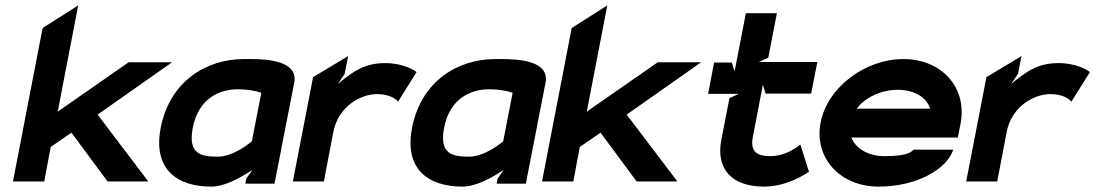

<svg xmlns="http://www.w3.org/2000/svg" viewBox="-20 -681 4062 712"><path d="M28 -8H144L168 -136L245 -189L379 -8H530L342 -256L618 -450H457L194 -267L270 -661L138 -577Z M576 -207C546 -53 637 11 763 11C812 11 867 -20 902 -42L916 -51L893 -18L890 0H998L1071 -374C1087 -455 973 -462 910 -462H885C746 -462 610 -381 576 -207ZM695 -208C716 -314 791 -350 863 -350C896 -350 930 -344 949 -337L914 -157C895 -141 840 -100 787 -100C720 -100 677 -113 695 -208Z M1066 -8H1181L1216 -191C1234 -286 1317 -332 1378 -332C1425 -332 1448 -314 1456 -304L1525 -414C1516 -420 1477 -447 1408 -447C1331 -447 1291 -415 1249 -383L1233 -370L1258 -407L1271 -473L1141 -395Z M1508 -207C1478 -53 1569 11 1695 11C1744 11 1799 -20 1834 -42L1848 -51L1825 -18L1822 0H1930L2003 -374C2019 -455 1905 -462 1842 -462H1817C1678 -462 1542 -381 1508 -207ZM1627 -208C1648 -314 1723 -350 1795 -350C1828 -350 1862 -344 1881 -337L1846 -157C1827 -141 1772 -100 1719 -100C1652 -100 1609 -113 1627 -208Z M1990 -8H2106L2130 -136L2207 -189L2341 -8H2492L2304 -256L2580 -450H2419L2156 -267L2232 -661L2100 -577Z M2606 -333H2720L2685 -317L2654 -158C2636 -53 2694 11 2814 11C2896 11 2965 -34 2980 -44L2948 -145C2935 -134 2892 -102 2836 -102C2781 -102 2762 -124 2772 -174L2809 -367L2819 -334H2988L3011 -451H2794L2829 -467L2861 -632H2746L2704 -416L2694 -449H2628Z M3023 -226C2998 -95 3096 11 3238 11C3380 11 3492 -54 3515 -126H3367C3352 -104 3294 -102 3260 -102C3202 -102 3157 -128 3140 -165L3137 -171H3532L3542 -222C3568 -355 3473 -462 3330 -462C3188 -462 3048 -357 3023 -226ZM3157 -278 3162 -284C3192 -321 3249 -348 3308 -348C3367 -348 3412 -323 3427 -284L3430 -278Z M3563 -8H3678L3713 -191C3731 -286 3814 -332 3875 -332C3922 -332 3945 -314 3953 -304L4022 -414C4013 -420 3974 -447 3905 -447C3828 -447 3788 -415 3746 -383L3730 -370L3755 -407L3768 -473L3638 -395Z"/></svg>

Font: Charger EcoBold
Style: Obl
Weight: 1000
Designer: Jasper
Foundry: Cannot Into Space Fonts
Version: Version 1.1